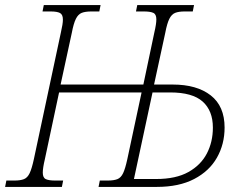

<svg xmlns="http://www.w3.org/2000/svg" viewBox="-37 -734 952 754"><path d="M-17 0 -12 -25H20Q43 -25 57 -30.5Q71 -36 79.5 -54Q88 -72 96 -109L202 -606Q210 -640 210 -657Q210 -677 198.5 -683Q187 -689 162 -689H130L135 -714H358L353 -689H322Q298 -689 284 -683.5Q270 -678 261 -660Q252 -642 245 -605L201 -402H526L569 -606Q577 -640 577 -658Q577 -678 565 -683.5Q553 -689 528 -689H497L502 -714H725L720 -689H688Q665 -689 651 -683.5Q637 -678 628 -660Q619 -642 612 -605L568 -402H641Q736 -402 790.5 -359.5Q845 -317 845 -233Q845 -168 815 -115Q785 -62 725.5 -31Q666 0 579 0H350L355 -25H386Q410 -25 424 -30.5Q438 -36 446.5 -54Q455 -72 463 -109L519 -371H195L139 -108Q131 -74 131 -56Q131 -36 143 -30.5Q155 -25 179 -25H211L206 0ZM631 -371H562L489 -31H576Q654 -31 703 -58.5Q752 -86 775.5 -131.5Q799 -177 799 -233Q799 -299 759 -335Q719 -371 631 -371Z"/></svg>

Font: Noto Serif SemiCondensed ExtraLight
Style: Italic
Weight: 200
Width: 4
Italic angle: -12°
Designer: Monotype Design Team
Foundry: Monotype Imaging Inc.
Version: Version 2.013